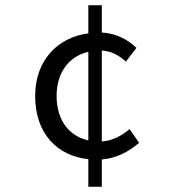

<svg xmlns="http://www.w3.org/2000/svg" viewBox="-20 -673 640 726"><path d="M194 -310C194 -398 240 -460 314 -477V-142C239 -159 194 -221 194 -310ZM314 33H365V-70C417 -74 466 -98 506 -133L470 -185C442 -161 407 -141 365 -138V-482C400 -480 430 -464 456 -440L496 -492C465 -521 423 -547 365 -550V-653H314V-547C201 -532 113 -448 113 -310C113 -169 195 -84 314 -71Z"/></svg>

Font: Hasklig
Style: Regular
Weight: 400
Monospace: yes
Designer: Paul D. Hunt, Teo Tuominen
Foundry: Adobe Systems Incorporated
Version: Version 2.030;PS 1.0;hotconv 16.6.51;makeotf.lib2.5.65220